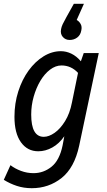

<svg xmlns="http://www.w3.org/2000/svg" viewBox="-45 -794 563 1009"><path d="M-25 151 10 74Q33 92 65 104Q97 116 131 116Q184 116 226 82Q268 48 284 -30L293 -78Q266 -39 230 -19Q194 1 156 1Q99 1 65 -46.5Q31 -94 31 -180Q31 -251 51 -313.5Q71 -376 105.5 -423.5Q140 -471 184 -498Q228 -525 275 -525Q303 -525 330 -512Q357 -499 380 -472L395 -515H474L371 -28Q346 88 278.5 141.5Q211 195 122 195Q80 195 43.5 183Q7 171 -25 151ZM119 -192Q119 -75 185 -75Q212 -75 242 -96Q272 -117 297 -157.5Q322 -198 333 -255L365 -411Q329 -450 278 -450Q247 -450 218 -428Q189 -406 167 -369Q145 -332 132 -286Q119 -240 119 -192ZM276 -641Q278 -653 284.5 -667Q291 -681 304 -704L343 -774H396L358 -689Q370 -683 378.5 -668.5Q387 -654 382 -633Q378 -610 361 -597Q344 -584 321 -584Q299 -584 285 -600Q271 -616 276 -641Z"/></svg>

Font: Radio Canada Condensed
Style: Italic
Weight: 400
Width: 3
Italic angle: -12°
Designer: Charles Daoud, Etienne Aubert Bonn, Alexandre Saumier Demers, Jacques Le Bailly
Foundry: Radio-Canada
Version: Version 2.104; ttfautohint (v1.8.4.7-5d5b);gftools[0.9.28.de